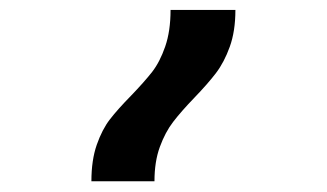

<svg xmlns="http://www.w3.org/2000/svg" viewBox="-20 -834 640 376"><path d="M236.5 -646.5Q262.5 -673.5 277.8 -693Q293 -712.5 303.5 -742.8Q314 -773 314 -814.5H441Q441 -773 430 -742.5Q419 -712 403 -691Q387 -670 360.5 -642.5Q334.5 -615.5 319 -595.2Q303.5 -575 293 -546.2Q282.5 -517.5 282.5 -479H159Q159 -520.5 169.5 -550.5Q180 -580.5 195.2 -600.2Q210.5 -620 236.5 -646.5Z"/></svg>

Font: JuliaMono Black
Style: Regular
Weight: 900
Monospace: yes
Designer: cormullion
Foundry: corm
Version: Version 0.054; ttfautohint (v1.8.4)